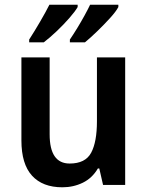

<svg xmlns="http://www.w3.org/2000/svg" viewBox="-20 -786 626 816"><path d="M512 -542V0H418L402 -70H396Q372 -29 332 -9.5Q292 10 245 10Q161 10 116 -39.5Q71 -89 71 -189V-542H191V-215Q191 -91 276 -91Q343 -91 367.5 -137Q392 -183 392 -271V-542ZM483 -756Q473 -737 447.5 -709Q422 -681 392.5 -652.5Q363 -624 341 -606H277V-618Q292 -640 308.5 -667Q325 -694 339.5 -720.5Q354 -747 363 -766H483ZM310 -756Q299 -737 274.5 -709Q250 -681 220.5 -653Q191 -625 166 -606H104V-618Q126 -652 150.5 -694Q175 -736 190 -766H310Z"/></svg>

Font: Noto Sans Gurmukhi UI SemiCondensed SemiBold
Style: Regular
Weight: 600
Width: 4
Designer: Jelle Bosma - Monotype Design Team
Foundry: Monotype Imaging Inc.
Version: Version 2.004; ttfautohint (v1.8.4.7-5d5b)